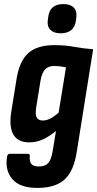

<svg xmlns="http://www.w3.org/2000/svg" viewBox="-20 -723 476 940"><path d="M246 -502Q300 -502 345 -493.5Q390 -485 436 -482L356 19Q342 113 297 155Q252 197 163 197Q76 197 39.5 153Q3 109 15 42Q18 30 28 30H115Q128 30 126 42Q123 66 133 79Q143 92 170 92Q201 92 216 75.5Q231 59 238 16L254 -82Q222 -55 190 -40.5Q158 -26 124 -26Q67 -26 45 -65Q23 -104 36 -181L61 -336Q75 -424 118.5 -463Q162 -502 246 -502ZM190 -133Q207 -133 226 -142.5Q245 -152 267 -171L303 -393Q290 -396 275 -398Q260 -400 245 -400Q217 -400 201 -383.5Q185 -367 178 -326L157 -196Q152 -162 160 -147.5Q168 -133 190 -133ZM277 -560Q244 -560 227 -576.5Q210 -593 214 -624L216 -639Q223 -703 290 -703Q324 -703 340.5 -686.5Q357 -670 354 -639L352 -624Q344 -560 277 -560Z"/></svg>

Font: Sofia Sans Condensed ExtraBold
Style: Italic
Weight: 800
Italic angle: -9°
Version: Version 4.100